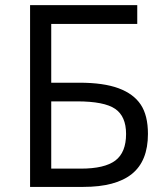

<svg xmlns="http://www.w3.org/2000/svg" viewBox="-20 -734 653 754"><path d="M561 -208Q561 -101.6 497.8 -50.8Q434.6 0 307.1 0H98.1V-713.9H519V-640.1H181.2V-409.2H292Q386.2 -409.2 445.3 -387.5Q504.4 -365.7 532.7 -323.2Q561 -280.8 561 -208ZM181.2 -71.8H297.9Q390.6 -71.8 432.9 -103.5Q475.1 -135.3 475.1 -208Q475.1 -277.3 432.1 -306.6Q389.2 -335.9 282.2 -335.9H181.2Z"/></svg>

Font: Open Sans ACDW
Style: acdw
Weight: 400
Foundry: Ascender Corporation
Version: Version 1.10